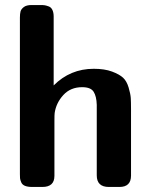

<svg xmlns="http://www.w3.org/2000/svg" viewBox="-20 -742 601 762"><path d="M59 -51V-672Q59 -687 61.5 -696.5Q64 -706 74.5 -714Q85 -722 105 -722H141Q152 -722 158 -721Q164 -720 173.5 -716.5Q183 -713 188 -702.5Q193 -692 193 -676V-403Q259 -469 352 -469Q395 -469 424.5 -458Q454 -447 468.5 -433.5Q483 -420 490.5 -394.5Q498 -369 499 -353Q500 -337 500 -308V-45Q500 0 454 0H412Q364 0 364 -46V-326Q363 -360 351.5 -378Q340 -396 306 -396Q260 -396 231.5 -365Q203 -334 197 -294Q196 -288 196 -260V-44Q196 0 148 0H108Q90 0 79 -4.5Q68 -9 64 -19Q60 -29 59.5 -34.5Q59 -40 59 -51Z"/></svg>

Font: CMU Sans Serif
Style: Bold
Weight: 700
Version: Version 0.7.0